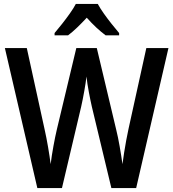

<svg xmlns="http://www.w3.org/2000/svg" viewBox="-20 -959 884 979"><path d="M838.9 -713.9 674.3 0H547.9L448.2 -415.5Q444.8 -430.2 440.9 -449.2Q437 -468.3 433.1 -489Q429.2 -509.8 426 -530.3Q422.9 -550.8 420.9 -568.8Q419.4 -554.7 416.5 -535.6Q413.6 -516.6 409.9 -495.6Q406.2 -474.6 402.1 -453.9Q397.9 -433.1 394 -415.5L295.9 0H170.4L4.9 -713.9H116.7L207 -301.3Q211.9 -279.3 216.6 -255.6Q221.2 -231.9 225.3 -208Q229.5 -184.1 232.7 -162.1Q235.8 -140.1 238.3 -122.1Q240.7 -143.1 244.4 -166.5Q248 -189.9 252.4 -213.6Q256.8 -237.3 261.2 -259.3Q265.6 -281.2 270 -299.3L369.1 -713.9H473.6L572.3 -298.8Q577.1 -280.3 581.5 -258.3Q585.9 -236.3 590.1 -212.9Q594.2 -189.5 597.9 -166.3Q601.6 -143.1 604.5 -122.1Q607.9 -149.4 612.8 -180.4Q617.7 -211.4 623.5 -242.9Q629.4 -274.4 635.3 -301.8L726.1 -713.9ZM478.5 -939Q490.7 -916.5 509.5 -889.9Q528.3 -863.3 549.1 -837.2Q569.8 -811 587.4 -790.5V-778.8H518.6Q495.6 -795.9 470.9 -818.8Q446.3 -841.8 422.4 -868.7Q397.9 -842.3 373.3 -818.6Q348.6 -794.9 327.1 -778.8H258.3V-790.5Q275.9 -811 296.6 -837.4Q317.4 -863.8 336.4 -890.6Q355.5 -917.5 366.7 -939Z"/></svg>

Font: Open Sans SemiCondensed SemiBold
Style: Regular
Weight: 600
Width: 4
Designer: Monotype Design Team
Foundry: Monotype Imaging Inc.
Version: Version 3.000